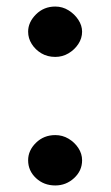

<svg xmlns="http://www.w3.org/2000/svg" viewBox="-20 -559 339 587"><path d="M149 -385Q125 -385 106.5 -396Q88 -407 77 -424.5Q66 -442 66 -462Q66 -491 90 -515Q114 -539 149 -539Q171 -539 189.5 -527.5Q208 -516 219.5 -498.5Q231 -481 231 -462Q231 -442 219.5 -424.5Q208 -407 189.5 -396Q171 -385 149 -385ZM149 8Q114 8 90 -14.5Q66 -37 66 -69Q66 -99 90 -122.5Q114 -146 149 -146Q171 -146 189.5 -135Q208 -124 219.5 -106.5Q231 -89 231 -69Q231 -37 206.5 -14.5Q182 8 149 8Z"/></svg>

Font: Noto Rashi Hebrew
Style: Bold
Weight: 700
Version: Version 1.006